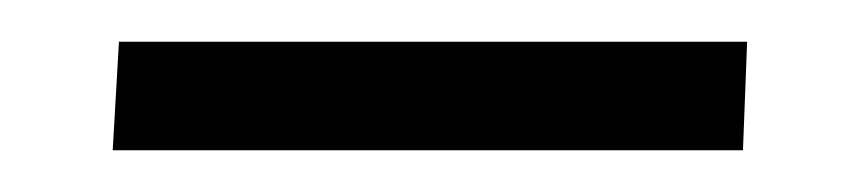

<svg xmlns="http://www.w3.org/2000/svg" viewBox="-20 -266 412 92"><path d="M34 -194 37 -246H338L336 -194Z"/></svg>

Font: Ysabeau Office Light
Style: Italic
Weight: 300
Italic angle: -12°
Designer: Christian Thalmann (Catharsis Fonts)
Version: Version 2.001;gftools[0.9.30]; featfreeze: tnum,lnum,ss02